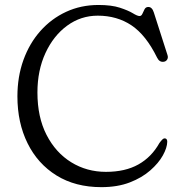

<svg xmlns="http://www.w3.org/2000/svg" viewBox="-20 -735 730 772"><path d="M652.5 -165Q652 -141 634.8 -110Q617.5 -79 584.2 -49.8Q551 -20.5 501.8 -1.5Q452.5 17.5 387.5 17.5Q283 17.5 207.2 -29.5Q131.5 -76.5 90.8 -159Q50 -241.5 50 -347.5Q50 -426.5 74.2 -493.8Q98.5 -561 142.5 -610.5Q186.5 -660 246 -687.5Q305.5 -715 376 -715Q428.5 -715 462 -704Q495.5 -693 514 -681.8Q532.5 -670.5 541 -670.5Q548.5 -670.5 552.5 -679.5Q556.5 -688.5 561.2 -697.8Q566 -707 576.5 -707Q591.5 -707 598.5 -685L653.5 -513.5Q657 -503 651.8 -495Q646.5 -487 636.5 -486.5Q620.5 -485 611.5 -503.5Q567 -594 508.8 -633Q450.5 -672 373 -672Q305 -672 250 -631.8Q195 -591.5 162.8 -521.8Q130.5 -452 130.5 -363Q130.5 -264 167.2 -192.5Q204 -121 266.5 -82.5Q329 -44 406 -44Q483.5 -44 536.5 -73.8Q589.5 -103.5 621 -160Q627.5 -169 633 -174.2Q638.5 -179.5 644 -178.5Q652.5 -177 652.5 -165Z"/></svg>

Font: Fraunces 9pt S100 Light
Style: Regular
Weight: 300
Version: Version 1.000; ttfautohint (v1.8.3)